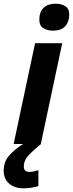

<svg xmlns="http://www.w3.org/2000/svg" viewBox="-56 -780 395 1040"><path d="M231 -614Q200 -614 178.5 -627.5Q157 -641 157 -674Q157 -716 180.5 -738Q204 -760 246 -760Q275 -760 297 -747Q319 -734 319 -701Q319 -662 297.5 -638Q276 -614 231 -614ZM18 0 134 -546H281L165 0ZM72 240Q22 240 -7 214Q-36 188 -36 145Q-36 96 -6.5 62.5Q23 29 69 0H166Q131 28 102 57.5Q73 87 73 122Q73 151 102 151Q116 151 127.5 148.5Q139 146 152 142V228Q134 233 115 236.5Q96 240 72 240Z"/></svg>

Font: Noto IKEA Latin
Style: Bold Italic
Weight: 700
Italic angle: -12°
Designer: Monotype Design Team
Foundry: Monotype Imaging Inc.
Version: Version 1.0